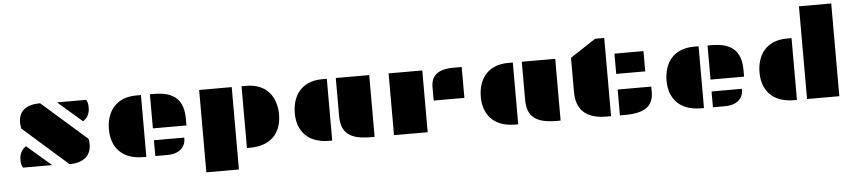

<svg xmlns="http://www.w3.org/2000/svg" viewBox="-49 -1062 6840 1542"><g transform="rotate(-5 3371.5 -291.0)"><path d="M111.8 -310.5H115.2L472.7 4.9C596.7 4.9 647.5 -59.1 647.5 -138.2C647.5 -151.9 646 -172.4 642.6 -184.1L279.8 -502.9C150.4 -502.9 105.5 -440.9 105.5 -361.3C105.5 -349.6 108.4 -325.7 111.8 -310.5ZM415.5 -498 611.3 -328.6C645.5 -351.1 665.5 -385.3 665.5 -434.1C665.5 -455.6 663.1 -479.5 650.9 -498ZM97.7 0H107.9H333L136.7 -168.9C102.5 -146.5 83 -112.8 83 -64C83 -41.5 85 -20 97.7 0Z M1164.6 -223.1H1435.1V-276.9C1435.1 -422.9 1366.2 -498 1196.8 -498H1164.6ZM812 -245.1C812 -98.6 898.9 0 1066.9 0H1092.3V-498H1054.7C886.2 -498 812 -383.3 812 -245.1ZM1164.6 0H1262.2C1369.6 0 1408.7 -62 1408.7 -113.8V-127.4H1164.6Z M1903.3 0H1928.7C2096.7 0 2183.6 -98.6 2183.6 -245.1C2183.6 -383.3 2109.4 -498 1940.9 -498H1903.3ZM1561.5 166H1824.2V-498H1561.5Z M2663.1 -192.9C2663.1 -54.2 2733.4 0 2901.9 0H2932.6V-498H2663.1ZM2310.5 -245.1C2310.5 -98.6 2397.5 0 2565.4 0H2590.8V-498H2553.2C2384.8 -498 2310.5 -383.3 2310.5 -245.1Z M3430.7 -249H3678.2V-498H3609.9C3480.5 -498 3430.7 -443.4 3430.7 -359.4ZM3088.9 0H3360.4V-498H3088.9Z M4162.6 -192.9C4162.6 -54.2 4232.9 0 4401.4 0H4432.1V-498H4162.6ZM3810.1 -245.1C3810.1 -98.6 3897 0 4064.9 0H4090.3V-498H4052.7C3884.3 -498 3810.1 -383.3 3810.1 -245.1Z M4559.1 -220.7C4559.1 -83 4630.4 0 4800.8 0H4838.9V-630.4H4765.6L4559.1 -495.1ZM4909.7 -334.5H5143.6V-498H4909.7ZM4910.2 0H4952.1C5122.1 0 5181.2 -59.6 5181.2 -165.5V-208.5H4910.2Z M5660.2 -223.1H5930.7V-276.9C5930.7 -422.9 5861.8 -498 5692.4 -498H5660.2ZM5307.6 -245.1C5307.6 -98.6 5394.5 0 5562.5 0H5587.9V-498H5550.3C5381.8 -498 5307.6 -383.3 5307.6 -245.1ZM5660.2 0H5757.8C5865.2 0 5904.3 -62 5904.3 -113.8V-127.4H5660.2Z M6418.9 0H6679.2V-747.6H6418.9ZM6057.1 -245.1C6057.1 -98.6 6144 0 6312 0H6337.4V-498H6299.8C6131.3 -498 6057.1 -383.3 6057.1 -245.1Z"/></g></svg>

Font: Plaster
Style: Regular
Weight: 400
Designer: Eben Sorkin
Foundry: Eben Sorkin
Version: Version 1.007